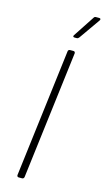

<svg xmlns="http://www.w3.org/2000/svg" viewBox="-136 -942 541 986"><g transform="rotate(15 134.5 -449.0)"><path d="M165 -768H177C182 -768 186 -771 189 -775L267 -886C272 -893 269 -898 262 -898H245C240 -898 235 -896 233 -891L160 -780C155 -773 157 -768 165 -768ZM74 0H92C98 0 102 -4 103 -10L187 -690C187 -696 184 -700 178 -700H160C154 -700 149 -696 149 -690L65 -10C65 -4 68 0 74 0Z"/></g></svg>

Font: Barlow ExtraLight
Style: Italic
Weight: 275
Italic angle: -7°
Designer: Jeremy Tribby
Foundry: Tribby Type
Version: Version 1.422;hotconv 1.0.109;makeotfexe 2.5.65596